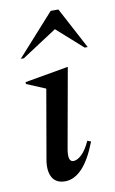

<svg xmlns="http://www.w3.org/2000/svg" viewBox="-83 -753 486 808"><g transform="rotate(-10 160.0 -348.5)"><path d="M129 10Q89 10 73.5 -19.5Q58 -49 68 -100L118 -388L37 -422V-430L220 -462H223L162 -121Q153 -68 178 -68Q194 -68 213 -85.5Q232 -103 250 -142L265 -136Q236 -61 202 -25.5Q168 10 129 10ZM34 -530 193 -707H226L320 -530H307L197 -628L47 -530Z"/></g></svg>

Font: Spectral Medium
Style: Italic
Weight: 500
Italic angle: -10°
Designer: Jean-Baptiste Levee
Foundry: Production Type
Version: Version 2.001